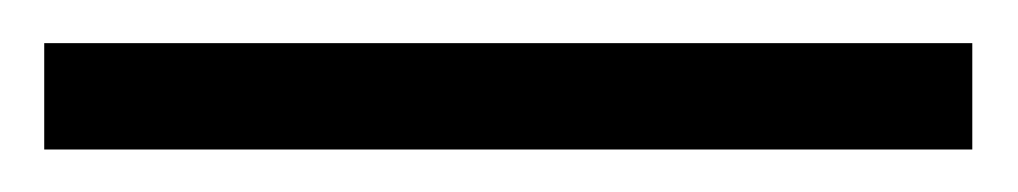

<svg xmlns="http://www.w3.org/2000/svg" viewBox="-20 -20 472 89"><path d="M430.7 49.3H0.5V0H430.7Z"/></svg>

Font: Vazir Thin UI
Style: Thin-UI
Weight: 100
Designer: Saber Rastikerdar
Foundry: Saber Rastikerdar
Version: Version 30.0.0